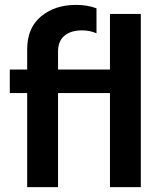

<svg xmlns="http://www.w3.org/2000/svg" viewBox="-20 -764 655 784"><path d="M91 -384H20V-480H91V-563Q91 -650 147.5 -697Q204 -744 290 -744Q338 -744 374 -730V-628Q347 -640 315 -640Q269 -640 243 -618Q217 -596 217 -554V-480H429V-707H555V0H429V-384H217V0H91Z"/></svg>

Font: Prompt Medium
Style: Regular
Weight: 500
Designer: Katatrad Team
Foundry: CadsonDemak
Version: Version 1.000